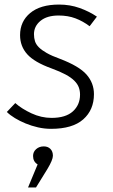

<svg xmlns="http://www.w3.org/2000/svg" viewBox="-20 -554 494 842"><path d="M373 -439Q344 -461 311 -473.5Q278 -486 237 -486Q186 -486 157.5 -462.5Q129 -439 129 -404Q129 -387 133.5 -373Q138 -359 150.5 -346.5Q163 -334 185 -321.5Q207 -309 243 -296Q327 -264 359.5 -227Q392 -190 392 -141Q392 -72 345 -30.5Q298 11 204 11Q175 11 146.5 4.5Q118 -2 92.5 -12.5Q67 -23 45.5 -36Q24 -49 10 -63L47 -102Q75 -77 118 -57Q161 -37 206 -37Q268 -37 299.5 -65.5Q331 -94 331 -139Q331 -156 325.5 -171Q320 -186 306 -200Q292 -214 268 -227Q244 -240 206 -254Q131 -281 99.5 -316Q68 -351 68 -400Q68 -460 112.5 -497Q157 -534 239 -534Q287 -534 329 -519Q371 -504 405 -481ZM145 167Q125 155 125 130Q125 112 138.5 100Q152 88 172 88Q190 88 201 99Q212 110 212 129Q212 147 188 187L138 268H103Z"/></svg>

Font: Glekhifnjqigglhiwekvrgaqftz
Style: Regular
Weight: 300
Italic angle: -8°
Designer: Carrois Corporate & Edenspiekermann
Foundry: Carrois Corporate GbR & Edenspiekermann AG
Version: Version 2.001